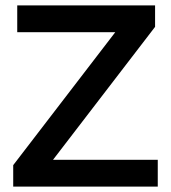

<svg xmlns="http://www.w3.org/2000/svg" viewBox="-20 -695 636 715"><path d="M29.2 0V-80L409.2 -575H44.2V-675H557.5V-595L177.5 -100H567.5V0Z"/></svg>

Font: Funnel Display Medium
Style: Regular
Weight: 500
Designer: NORD ID, Kristian Moeller
Foundry: Dicotype
Version: Version 1.000